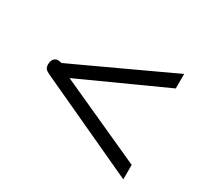

<svg xmlns="http://www.w3.org/2000/svg" viewBox="-112 -650 830 792"><g transform="rotate(30 303.0 -254.0)"><path d="M74 -226Q61 -232 55.5 -239Q50 -246 50 -259Q50 -275 57.5 -284.5Q65 -294 78 -294Q84 -294 87 -293L95 -291L556 -505V-436L155 -254L556 -72V-3Z"/></g></svg>

Font: Niramit Light
Style: Regular
Weight: 300
Designer: Katatrad Aksorn Co.,Ltd.
Foundry: Cadson Demak Co.,Ltd.
Version: Version 1.000; ttfautohint (v1.6)